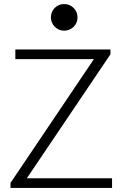

<svg xmlns="http://www.w3.org/2000/svg" viewBox="-20 -931 636 951"><path d="M364 -845C364 -881 335 -911 298 -911C261 -911 232 -882 232 -845C232 -809 262 -779 297 -779C334 -779 364 -807 364 -845ZM32 0H535V-48H113L527 -662V-686H56V-638H445L32 -25Z"/></svg>

Font: Chivo Light
Style: Regular
Weight: 300
Designer: Hector Gatti
Foundry: Omnibus-Type
Version: Version 1.003;PS 001.003;hotconv 1.0.70;makeotf.lib2.5.58329